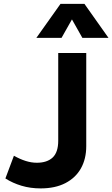

<svg xmlns="http://www.w3.org/2000/svg" viewBox="-20 -980 593 1014"><path d="M194.5 15Q140.5 15 93.8 1Q47 -13 8.5 -37.5L53.5 -157.5Q85.5 -139.5 115.5 -130Q145.5 -120.5 174.5 -120.5Q228.5 -120.5 258 -148Q287.5 -175.5 287.5 -237V-700H435.5V-208Q435.5 -141 407.5 -91Q379.5 -41 325.5 -13Q271.5 15 194.5 15ZM172 -780 299.5 -959.5H426L553 -780H415L360 -877.5L305 -780Z"/></svg>

Font: Geologica Roman SemiBold
Style: Regular
Weight: 600
Designer: Sindre Bremnes, Frode Helland
Foundry: Monokrom Skriftforlag AS
Version: Version 1.010;gftools[0.9.28]